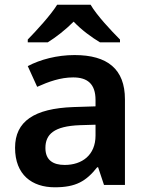

<svg xmlns="http://www.w3.org/2000/svg" viewBox="-20 -786 628 816"><path d="M365 -766H223C195 -721 135 -656 98 -618V-606H183C218 -628 257 -658 293 -694C327 -658 370 -627 405 -606H490V-618C453 -655 391 -721 365 -766ZM297 -552C222 -552 151 -533 98 -505L138 -417C187 -439 237 -457 291 -457C351 -457 386 -430 386 -361V-334L292 -331C125 -325 44 -270 44 -158C44 -43 116 10 213 10C303 10 346 -16 393 -75H397L422 0H511V-364C511 -492 437 -552 297 -552ZM320 -254 386 -256V-210C386 -127 329 -85 255 -85C206 -85 173 -105 173 -157C173 -215 209 -250 320 -254Z"/></svg>

Font: Noto Sans Gunjala Gondi Semibold
Style: Regular
Weight: 400
Designer: Ek Type
Foundry: Ek Type
Version: Version 1.004